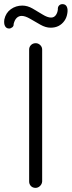

<svg xmlns="http://www.w3.org/2000/svg" viewBox="-47 -909 347 929"><path d="M157 -31Q156 -18 146.5 -9Q137 0 125 0Q111 0 102.5 -9Q94 -18 94 -31V-669Q94 -682 103 -691Q112 -700 126 -700Q138 -700 147.5 -691Q157 -682 157 -669ZM-3 -771Q-16 -771 -22.5 -782.5Q-29 -794 -26 -815Q-19 -847 5.5 -864.5Q30 -882 61 -882Q86 -882 111 -867.5Q136 -853 159.5 -838.5Q183 -824 200 -824Q214 -824 222.5 -835Q231 -846 233 -863Q232 -875 238.5 -882Q245 -889 255 -889Q270 -889 276 -877Q282 -865 279 -846Q276 -824 264.5 -808Q253 -792 236.5 -783.5Q220 -775 198 -775Q174 -775 148.5 -789.5Q123 -804 99 -818Q75 -832 58 -832Q44 -832 34 -822.5Q24 -813 19 -793Q20 -783 12.5 -777Q5 -771 -3 -771Z"/></svg>

Font: Quicksand Light
Style: Regular
Weight: 400
Version: Version 3.004